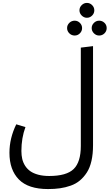

<svg xmlns="http://www.w3.org/2000/svg" viewBox="-20 -1083 753 1319"><path d="M627.9 -1012.2Q627.9 -991.2 612.8 -976.1Q597.7 -960.9 577.1 -960.9Q556.6 -960.9 541.3 -976.3Q525.9 -991.7 525.9 -1012.2Q525.9 -1032.7 541.3 -1047.9Q556.6 -1063 577.1 -1063Q597.7 -1063 612.8 -1047.9Q627.9 -1032.7 627.9 -1012.2ZM493.2 -838.9Q471.7 -838.9 456.3 -854Q440.9 -869.1 440.9 -890.1Q440.9 -911.1 456.3 -926Q471.7 -940.9 493.2 -940.9Q513.7 -940.9 528.8 -925.8Q543.9 -910.6 543.9 -890.1Q543.9 -869.1 528.8 -854Q513.7 -838.9 493.2 -838.9ZM661.1 -940.9Q682.6 -940.9 697.8 -926Q712.9 -911.1 712.9 -890.1Q712.9 -869.1 697.8 -854Q682.6 -838.9 661.1 -838.9Q640.6 -838.9 625.2 -854.2Q609.9 -869.6 609.9 -890.1Q609.9 -910.6 625.2 -925.8Q640.6 -940.9 661.1 -940.9ZM535.2 -80.1V-755.9L619.1 -766.1V-85Q619.1 -25.4 608.4 22Q597.7 69.3 576.7 101.8Q555.7 134.3 528.6 157Q501.5 179.7 465.6 192.4Q429.7 205.1 392.3 210.4Q355 215.8 310.1 215.8Q174.3 215.8 109.6 149.9Q44.9 84 44.9 -33.2Q44.9 -133.3 91.8 -229L154.8 -210Q127 -134.8 127 -45.9Q127 -16.1 132.8 9Q138.7 34.2 152.8 56.2Q167 78.1 188.5 93.3Q210 108.4 242.9 117.2Q275.9 126 317.9 126Q437 126 486.1 78.1Q535.2 30.3 535.2 -80.1Z"/></svg>

Font: FiraGO
Style: Regular
Weight: 400
Designer: bBox Type
Foundry: bBox Type GmbH
Version: Version 1.001;PS 001.001;hotconv 1.0.88;makeotf.lib2.5.64775